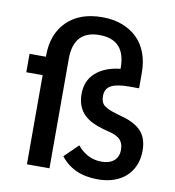

<svg xmlns="http://www.w3.org/2000/svg" viewBox="-84 -827 831 914"><g transform="rotate(10 331.0 -370.0)"><path d="M636 -159Q636 -119 622.5 -87.5Q609 -56 585 -34Q561 -12 526.5 0Q492 12 450 12Q388 12 343.5 -8.5Q299 -29 269 -68L335 -132Q383 -74 452 -74Q490 -74 512 -92.5Q534 -111 534 -146Q534 -175 519 -192.5Q504 -210 466 -220L435 -228Q406 -236 382 -247.5Q358 -259 340.5 -276Q323 -293 313 -317.5Q303 -342 303 -375Q303 -440 346.5 -478.5Q390 -517 465 -525V-529Q465 -666 339 -666Q214 -666 214 -529V0H105V-431H26V-520H105V-524Q105 -630 167 -691Q229 -752 338 -752Q391 -752 433.5 -736Q476 -720 506 -691Q536 -662 552 -619.5Q568 -577 568 -525V-449H517Q461 -449 433 -434Q405 -419 405 -383Q405 -351 423.5 -337Q442 -323 477 -313L507 -304Q573 -287 604.5 -253Q636 -219 636 -159Z"/></g></svg>

Font: IBM Plex Sans Thai Medium
Style: Regular
Weight: 500
Designer: Mike Abbink, Paul van der Laan, Pieter van Rosmalen, Ben Mitchell, Mark Frömberg
Foundry: Bold Monday
Version: Version 1.1